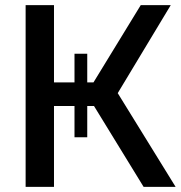

<svg xmlns="http://www.w3.org/2000/svg" viewBox="-20 -730 706 750"><path d="M439.9 -366.2 666 0H541L347.2 -315.9H320.8V-193.8H271V-315.9H190.9V0H80.1V-710H190.9V-408.2H271V-520H320.8V-408.2H345.2L529.8 -710H647Z"/></svg>

Font: Rawline SemiBold
Style: Regular
Weight: 600
Designer: Matt McInerney, Pablo Impallari, Rodrigo Fuenzalida
Foundry: Matt McInerney, Pablo Impallari, Rodrigo Fuenzalida
Version: Version 4.020;PS 004.020;hotconv 1.0.88;makeotf.lib2.5.64775